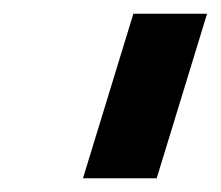

<svg xmlns="http://www.w3.org/2000/svg" viewBox="-20 -770 322 280"><path d="M101 -510 174.5 -750H282L208.5 -510Z"/></svg>

Font: Mohave SemiBold
Style: Italic
Weight: 600
Italic angle: -8°
Designer: Gumpita Rahayu
Foundry: Tokotype
Version: Version 2.003